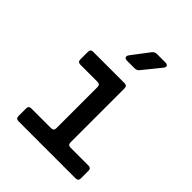

<svg xmlns="http://www.w3.org/2000/svg" viewBox="-218 -910 1036 1036"><g transform="rotate(45 300.0 -392.5)"><path d="M101 0Q81 0 81 -20V-78Q81 -98 101 -98H252Q272 -98 272 -118V-432Q272 -452 252 -452H121Q101 -452 101 -472V-530Q101 -550 121 -550H360Q380 -550 380 -530V-118Q380 -98 400 -98H537Q557 -98 557 -78V-20Q557 0 537 0ZM285 -645Q271 -645 266.5 -652.5Q262 -660 270 -672L346 -772Q356 -785 373 -785H437Q451 -785 455 -777Q459 -769 450 -758L369 -658Q359 -645 342 -645Z"/></g></svg>

Font: Pitagon Sans Mono SemiBold
Style: Regular
Weight: 600
Monospace: yes
Designer: Travis Tran
Foundry: Pitagon
Version: Version 1.001; ttfautohint (v1.8.4.7-5d5b);gftools[0.9.26]